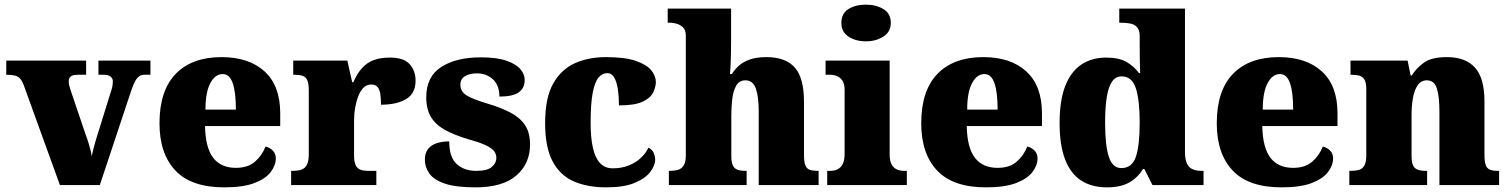

<svg xmlns="http://www.w3.org/2000/svg" viewBox="-20 -797 6501 827"><path d="M82 -431Q75 -449 66.5 -458.5Q58 -468 44 -471.5Q30 -475 7 -475V-536H351V-475H316Q294 -475 285 -468Q276 -461 276 -447Q276 -436 279 -425.5Q282 -415 285 -406L349 -217Q356 -199 360.5 -183.5Q365 -168 369 -154Q373 -140 375 -124Q379 -143 383.5 -160.5Q388 -178 392 -191L456 -397Q461 -411 463.5 -422.5Q466 -434 466 -448Q466 -458 457 -466.5Q448 -475 425 -475H404V-536H628V-475H602Q590 -475 580.5 -469Q571 -463 562.5 -448Q554 -433 545 -406L410 0H238Z M946 10Q804 10 735.5 -62.5Q667 -135 667 -266Q667 -407 737 -479Q807 -551 934 -551Q1052 -551 1119.5 -489.5Q1187 -428 1187 -309V-254H863Q865 -160 898.5 -117Q932 -74 996 -74Q1047 -74 1077.5 -100Q1108 -126 1124 -166Q1143 -161 1155.5 -148Q1168 -135 1168 -115Q1168 -85 1146 -56Q1124 -27 1075.5 -8.5Q1027 10 946 10ZM996 -325Q996 -399 982.5 -438.5Q969 -478 939 -478Q907 -478 886 -439Q865 -400 865 -325Z M1234 0V-61H1239Q1262 -61 1277.5 -66Q1293 -71 1301.5 -86.5Q1310 -102 1310 -133V-407Q1310 -437 1303.5 -451.5Q1297 -466 1283 -470.5Q1269 -475 1247 -475H1243V-536H1476L1497 -443H1502Q1519 -482 1541 -505.5Q1563 -529 1592 -539Q1621 -549 1660 -549Q1719 -549 1744.5 -520.5Q1770 -492 1770 -450Q1770 -394 1729 -370Q1688 -346 1621 -346Q1621 -374 1618 -393Q1615 -412 1606 -422.5Q1597 -433 1578 -433Q1560 -433 1546.5 -420Q1533 -407 1524 -384.5Q1515 -362 1510 -334.5Q1505 -307 1505 -278V-128Q1505 -99 1512.5 -84.5Q1520 -70 1534 -65.5Q1548 -61 1566 -61H1601V0Z M2028 10Q1944 10 1896.5 -6Q1849 -22 1829.5 -49.5Q1810 -77 1810 -109Q1810 -138 1824 -155.5Q1838 -173 1862 -180.5Q1886 -188 1915 -188Q1915 -119 1947.5 -90Q1980 -61 2031 -61Q2079 -61 2098.5 -78Q2118 -95 2118 -117Q2118 -136 2105 -149.5Q2092 -163 2065.5 -174.5Q2039 -186 1998 -197Q1937 -215 1896.5 -237.5Q1856 -260 1836 -293.5Q1816 -327 1816 -378Q1816 -467 1880.5 -508.5Q1945 -550 2051 -550Q2120 -550 2161.5 -535.5Q2203 -521 2221.5 -499Q2240 -477 2240 -453Q2240 -417 2214 -399Q2188 -381 2131 -381Q2131 -430 2103 -455.5Q2075 -481 2034 -481Q2003 -481 1983 -469Q1963 -457 1963 -432Q1963 -404 1987.5 -387.5Q2012 -371 2082 -350Q2136 -334 2177 -313Q2218 -292 2240.5 -259.5Q2263 -227 2263 -174Q2263 -92 2204 -41Q2145 10 2028 10Z M2591 10Q2512 10 2453 -15Q2394 -40 2361 -100.5Q2328 -161 2328 -267Q2328 -376 2363 -437.5Q2398 -499 2457 -525Q2516 -551 2589 -551Q2671 -551 2718 -535Q2765 -519 2785 -494.5Q2805 -470 2805 -444Q2805 -424 2794 -400Q2783 -376 2749 -359.5Q2715 -343 2646 -343Q2646 -380 2641.5 -411.5Q2637 -443 2626 -462.5Q2615 -482 2596 -482Q2574 -482 2558 -463Q2542 -444 2533 -397.5Q2524 -351 2524 -268Q2524 -203 2534 -159.5Q2544 -116 2565 -94Q2586 -72 2619 -72Q2657 -72 2687.5 -84Q2718 -96 2740 -116.5Q2762 -137 2773 -161Q2789 -153 2795.5 -138.5Q2802 -124 2802 -110Q2802 -84 2780.5 -56Q2759 -28 2713 -9Q2667 10 2591 10Z M2861 0V-61H2865Q2885 -61 2900.5 -65.5Q2916 -70 2925 -84.5Q2934 -99 2934 -128V-643Q2934 -668 2921.5 -679.5Q2909 -691 2894 -695Q2879 -699 2871 -699H2856V-760H3129V-622Q3129 -595 3128.5 -568.5Q3128 -542 3127 -519Q3126 -496 3124 -478H3132Q3144 -497 3162 -513.5Q3180 -530 3209 -540.5Q3238 -551 3281 -551Q3364 -551 3403.5 -506Q3443 -461 3443 -360V-131Q3443 -101 3448.5 -86Q3454 -71 3467 -66Q3480 -61 3502 -61H3506V0H3248V-317Q3248 -381 3235.5 -416Q3223 -451 3191 -451Q3164 -451 3151 -428Q3138 -405 3134 -370.5Q3130 -336 3130 -301V-125Q3130 -98 3136.5 -84.5Q3143 -71 3156.5 -66Q3170 -61 3192 -61H3196V0Z M3543 0V-61H3555Q3574 -61 3588 -68Q3602 -75 3610 -91Q3618 -107 3618 -135V-409Q3618 -434 3609.5 -448Q3601 -462 3587 -468.5Q3573 -475 3555 -475H3536V-536H3812V-131Q3812 -105 3820 -89.5Q3828 -74 3842.5 -67.5Q3857 -61 3875 -61H3886V0ZM3710 -619Q3665 -619 3634.5 -639.5Q3604 -660 3604 -698Q3604 -739 3634.5 -758Q3665 -777 3710 -777Q3753 -777 3785 -758Q3817 -739 3817 -698Q3817 -660 3785 -639.5Q3753 -619 3710 -619Z M4227 10Q4085 10 4016.5 -62.5Q3948 -135 3948 -266Q3948 -407 4018 -479Q4088 -551 4215 -551Q4333 -551 4400.5 -489.5Q4468 -428 4468 -309V-254H4144Q4146 -160 4179.5 -117Q4213 -74 4277 -74Q4328 -74 4358.5 -100Q4389 -126 4405 -166Q4424 -161 4436.5 -148Q4449 -135 4449 -115Q4449 -85 4427 -56Q4405 -27 4356.5 -8.5Q4308 10 4227 10ZM4277 -325Q4277 -399 4263.5 -438.5Q4250 -478 4220 -478Q4188 -478 4167 -439Q4146 -400 4146 -325Z M4748 10Q4683 10 4637.5 -19Q4592 -48 4568 -109.5Q4544 -171 4544 -267Q4544 -364 4568 -426Q4592 -488 4637 -518.5Q4682 -549 4745 -549Q4800 -549 4832.5 -530Q4865 -511 4886 -482H4891Q4890 -505 4889.5 -536Q4889 -567 4889 -596V-641Q4889 -667 4878 -679.5Q4867 -692 4849 -695.5Q4831 -699 4809 -699H4801V-760H5084V-143Q5084 -112 5092 -94Q5100 -76 5116 -68.5Q5132 -61 5156 -61H5164V0H4944L4909 -69H4903Q4881 -32 4844 -11Q4807 10 4748 10ZM4810 -73Q4856 -73 4872.5 -121.5Q4889 -170 4889 -270Q4889 -365 4872.5 -416.5Q4856 -468 4811 -468Q4785 -468 4769.5 -445Q4754 -422 4747 -377.5Q4740 -333 4740 -269Q4740 -171 4756 -122Q4772 -73 4810 -73Z M5500 10Q5358 10 5289.5 -62.5Q5221 -135 5221 -266Q5221 -407 5291 -479Q5361 -551 5488 -551Q5606 -551 5673.5 -489.5Q5741 -428 5741 -309V-254H5417Q5419 -160 5452.5 -117Q5486 -74 5550 -74Q5601 -74 5631.5 -100Q5662 -126 5678 -166Q5697 -161 5709.5 -148Q5722 -135 5722 -115Q5722 -85 5700 -56Q5678 -27 5629.5 -8.5Q5581 10 5500 10ZM5550 -325Q5550 -399 5536.5 -438.5Q5523 -478 5493 -478Q5461 -478 5440 -439Q5419 -400 5419 -325Z M5792 0V-61H5796Q5819 -61 5834 -65.5Q5849 -70 5857 -84.5Q5865 -99 5865 -128V-412Q5865 -439 5858 -452.5Q5851 -466 5837 -470.5Q5823 -475 5801 -475H5797V-536H6043L6056 -472H6061Q6080 -503 6113 -527Q6146 -551 6212 -551Q6292 -551 6333 -506Q6374 -461 6374 -360V-131Q6374 -101 6379.5 -86Q6385 -71 6398 -66Q6411 -61 6433 -61H6437V0H6180V-317Q6180 -381 6169 -416Q6158 -451 6126 -451Q6101 -451 6086.5 -430Q6072 -409 6066 -375Q6060 -341 6060 -301V-125Q6060 -98 6066.5 -84.5Q6073 -71 6087 -66Q6101 -61 6123 -61H6127V0Z"/></svg>

Font: Noto Serif Khmer Black
Style: Regular
Weight: 900
Version: Version 2.003